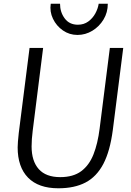

<svg xmlns="http://www.w3.org/2000/svg" viewBox="-20 -1005 704 1033"><path d="M294 8Q187 8 131 -49.2Q75 -106.5 75 -212Q75 -224 76.5 -243.5Q78 -263 81 -290L139 -747H212L156 -302Q153 -279 151.5 -257.5Q150 -236 150 -217Q150 -138.5 188.5 -95.2Q227 -52 304 -52Q374 -52 417 -84Q460 -116 483 -174.5Q506 -233 516 -313L571 -747H643L587 -306Q579.5 -249 566.8 -203.2Q554 -157.5 536 -123Q499.5 -54 440 -23Q380.5 8 294 8ZM397 -817Q353.5 -817 318.5 -841.2Q283.5 -865.5 265 -904Q246.5 -942.5 253 -985H303Q303 -939.5 328.2 -905.8Q353.5 -872 399 -872Q431 -872 454.8 -889.2Q478.5 -906.5 492.8 -932.5Q507 -958.5 511 -985H560Q560 -938 537 -900Q514 -862 476.8 -839.5Q439.5 -817 397 -817Z"/></svg>

Font: Merriweather Sans Variable Regular
Style: Italic
Weight: 300
Italic angle: -8°
Designer: Eben Sorkin
Foundry: Eben Sorkin
Version: Version 2.001